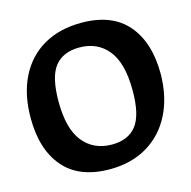

<svg xmlns="http://www.w3.org/2000/svg" viewBox="-108 -837 950 954"><g transform="rotate(-15 367.5 -360.0)"><path d="M27 -337Q27 -459 71.5 -547.5Q116 -636 198 -683Q280 -730 392 -730Q549 -730 628.5 -637.5Q708 -545 708 -383Q707 -265 662.5 -176.5Q618 -88 536 -39Q454 10 343 10Q186 10 106.5 -82.5Q27 -175 27 -337ZM552 -339Q552 -480 498 -547Q444 -614 351 -614Q267 -614 224.5 -561Q182 -508 182 -381Q182 -240 236.5 -173Q291 -106 384 -106Q468 -106 510 -159.5Q552 -213 552 -339Z"/></g></svg>

Font: Enriqueta
Style: Bold
Weight: 700
Designer: Viviana Monsalve, Gustavo Ibarra
Foundry: 72Puntos
Version: Version 2.000